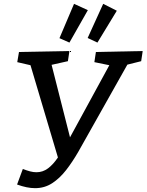

<svg xmlns="http://www.w3.org/2000/svg" viewBox="-20 -966 764 1001"><path d="M69 -4 99 -85Q120 -77 137 -72.5Q154 -68 170 -68Q203 -68 230 -88Q257 -108 282 -145L139 -626L70 -642L79 -695L342 -700L334 -647L249 -628L345 -250L550 -626L472 -642L480 -695L724 -700L716 -647L644 -629L389 -176Q358 -122 324.5 -79Q291 -36 251.5 -10.5Q212 15 163 15Q121 15 69 -4ZM488 -744 437 -768 518 -946 589 -910ZM342 -744 290 -767 366 -946 438 -913Z"/></svg>

Font: Bitter Medium
Style: Italic
Weight: 500
Italic angle: -9°
Designer: Sol Matas, and Bitter project Authors
Foundry: Sol Matas
Version: Version 2.001